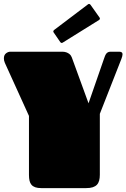

<svg xmlns="http://www.w3.org/2000/svg" viewBox="-20 -967 650 987"><path d="M128.9 -371.1 4.9 -644Q2 -650.9 1 -656.2Q0 -661.6 0 -667Q0 -684.1 10.7 -692.6Q21.5 -701.2 33.2 -701.2H299.8Q312 -701.2 320.8 -698Q329.6 -694.8 335.4 -690.4Q341.3 -686 344.5 -680.9Q347.7 -675.8 349.1 -671.9L435.1 -436L513.2 -661.1Q516.1 -669.4 518.8 -676.8Q521.5 -684.1 525.1 -689.5Q528.8 -694.8 534.2 -698Q539.6 -701.2 548.3 -701.2H593.3Q600.1 -701.2 605 -698.2Q609.9 -695.3 609.9 -688.5Q609.9 -679.2 604 -664.1L493.2 -381.8V-68.4Q493.2 -51.3 489.7 -38.6Q486.3 -25.9 478.3 -17.3Q470.2 -8.8 456.8 -4.4Q443.4 0 422.9 0H192.4Q173.3 0 161.1 -4.4Q148.9 -8.8 141.8 -17.1Q134.8 -25.4 131.8 -38.1Q128.9 -50.8 128.9 -67.9ZM304.2 -749Q302.2 -748 300.8 -747.1Q299.3 -746.1 297.9 -746.1Q292.5 -746.1 289.6 -751L256.8 -798.8Q253.9 -802.2 253.9 -805.7Q253.9 -809.1 258.3 -813L431.2 -943.8Q434.6 -946.8 438 -946.8Q441.4 -946.8 445.3 -942.4L490.2 -878.9Q493.7 -875 493.7 -871.6Q493.7 -867.2 489.3 -864.3Z"/></svg>

Font: Fascinate Cyrillic
Style: Regular
Weight: 900
Designer: Denis Ignatov
Foundry: Astigmatic (AOETI)
Version: Version 1.00 November 30, 2018, initial release